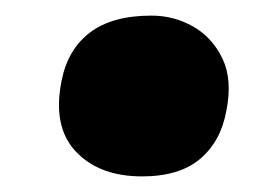

<svg xmlns="http://www.w3.org/2000/svg" viewBox="-20 -402 349 246"><path d="M162 -176Q107 -176 77 -208Q47 -240 59 -299Q67 -339 95.5 -360.5Q124 -382 174 -382Q203 -382 227.5 -368Q252 -354 265 -327Q278 -300 270 -260Q263 -221 236.5 -198.5Q210 -176 162 -176Z"/></svg>

Font: Vollkorn Black
Style: Italic
Weight: 900
Italic angle: -11°
Designer: Friedrich Althausen
Foundry: Friedrich Althausen
Version: Version 5.000; ttfautohint (v1.8.3)